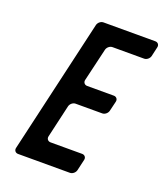

<svg xmlns="http://www.w3.org/2000/svg" viewBox="-126 -753 720 838"><g transform="rotate(20 234.5 -333.5)"><path d="M319 -96H172C160 -96 152 -106 155 -118L190 -270C193 -282 205 -292 217 -292H341C353 -292 365 -302 368 -314L379 -360C382 -372 374 -382 362 -382H238C226 -382 218 -392 221 -404L257 -557C260 -569 272 -579 284 -579H431C443 -579 455 -589 458 -601L468 -645C471 -657 463 -667 451 -667H210C198 -667 186 -657 183 -645L39 -22C36 -10 44 0 56 0H297C309 0 321 -10 324 -22L336 -74C339 -86 331 -96 319 -96Z"/></g></svg>

Font: DIN Rundschrift
Style: EngKursiv
Weight: 400
Width: 3
Version: Version 1.027